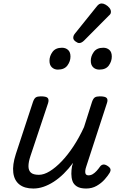

<svg xmlns="http://www.w3.org/2000/svg" viewBox="-20 -1070 686 1106"><path d="M172 16Q121 16 91.5 -7.5Q62 -31 56.5 -75.5Q51 -120 71 -182L170 -483Q177 -503 186.5 -509Q196 -515 215 -515Q247 -515 255 -505.5Q263 -496 257 -476L155 -170Q144 -137 144 -112.5Q144 -88 158 -75.5Q172 -63 204 -63Q233 -63 266.5 -83.5Q300 -104 335 -140.5Q370 -177 403 -227Q436 -277 464 -338L510 -483Q517 -503 526.5 -509Q536 -515 555 -515Q586 -515 594.5 -505.5Q603 -496 596 -476L477 -111Q472 -97 471 -85Q470 -73 474.5 -66.5Q479 -60 490 -60Q503 -60 514.5 -67Q526 -74 536.5 -85.5Q547 -97 556 -110Q563 -120 574 -122Q585 -124 600 -114Q615 -104 616.5 -94.5Q618 -85 612 -75Q602 -58 583 -36.5Q564 -15 537 0.5Q510 16 476 16Q442 16 423 4Q404 -8 397.5 -27Q391 -46 391 -68.5Q391 -91 395 -113L401 -132Q375 -97 347 -69.5Q319 -42 289.5 -23Q260 -4 230.5 6Q201 16 172 16ZM313 -669Q293 -669 279 -682Q265 -695 265 -720Q265 -747 282.5 -771Q300 -795 337 -795Q358 -795 372 -782.5Q386 -770 386 -744Q386 -717 368.5 -693Q351 -669 313 -669ZM552 -669Q531 -669 517 -682Q503 -695 503 -720Q503 -747 520.5 -771Q538 -795 575 -795Q596 -795 610 -782.5Q624 -770 624 -744Q624 -717 607 -693Q590 -669 552 -669ZM436 -822Q427 -822 414.5 -831.5Q402 -841 402 -852Q402 -859 404.5 -865Q407 -871 412 -877L535 -1030Q544 -1042 551 -1046Q558 -1050 566 -1050Q576 -1050 588.5 -1043Q601 -1036 610 -1025Q619 -1014 619 -1002Q619 -994 615.5 -989Q612 -984 606 -979L465 -837Q450 -822 436 -822Z"/></svg>

Font: Playwrite CZ
Style: Regular
Weight: 400
Designer: Veronika Burian, José Scaglione
Foundry: TypeTogether
Version: Version 1.002